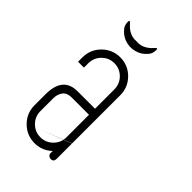

<svg xmlns="http://www.w3.org/2000/svg" viewBox="-201 -748 832 832"><g transform="rotate(45 215.0 -332.0)"><path d="M245 -620Q225 -597 196.5 -590Q168 -583 141 -592Q172 -582 203 -592Q176 -583 147.5 -590Q119 -597 99 -620Q85 -634 85 -657Q85 -673 99 -656Q140 -609 203 -628Q172 -619 141 -628Q204 -609 245 -656Q259 -673 259 -657Q259 -634 245 -620ZM251 -290V-408Q251 -442 227.5 -465.5Q204 -489 171 -489Q138 -489 114.5 -465.5Q91 -442 91 -408V-382H55V-408Q55 -457 89 -491Q123 -525 171 -525Q219 -525 253 -491Q287 -457 287 -408V-115V-114Q0 0 287 -113Q287 -113 287 -106Q287 -106 287 -80Q287 -80 287 -19Q287 0 270 0Q262 0 256 -5.5Q250 -11 251 -19V-31Q217 1 171 1Q123 1 89 -33Q55 -67 55 -115V-183Q55 -290 144 -290ZM251 -253H144Q117 -253 104 -236Q91 -219 91 -194V-115Q91 -82 114.5 -58.5Q138 -35 171 -35Q204 -35 227.5 -58.5Q251 -82 251 -115Z"/></g></svg>

Font: Aaram
Style: Regular
Weight: 400
Designer: Tharique Azeez
Foundry: Tharique Azeez
Version: Version 1.7